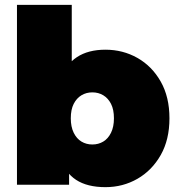

<svg xmlns="http://www.w3.org/2000/svg" viewBox="-20 -762 740 792"><path d="M415 10Q340 10 294 -20Q248 -50 227.5 -113Q207 -176 207 -274Q207 -371 229 -433.5Q251 -496 297.5 -526.5Q344 -557 415 -557Q487 -557 547 -523Q607 -489 643 -425.5Q679 -362 679 -274Q679 -186 643 -122.5Q607 -59 547 -24.5Q487 10 415 10ZM50 0V-742H276V-474L266 -274L265 -74V0ZM361 -166Q386 -166 406 -178Q426 -190 438 -214.5Q450 -239 450 -274Q450 -310 438 -333.5Q426 -357 406 -369Q386 -381 361 -381Q336 -381 316 -369Q296 -357 284 -333.5Q272 -310 272 -274Q272 -239 284 -214.5Q296 -190 316 -178Q336 -166 361 -166Z"/></svg>

Font: MOST Montserrat Black
Style: Regular
Weight: 900
Designer: Julieta Ulanovsky
Foundry: Julieta Ulanovsky
Version: Version 8.000;March 11, 2024;FontCreator 15.0.0.2926 64-bit